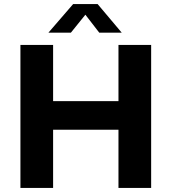

<svg xmlns="http://www.w3.org/2000/svg" viewBox="-20 -920 840 940"><path d="M560 -285H240V0H80V-700H240V-425H560V-700H720V0H560ZM576 -760H466L398 -848L327 -760H217L338 -900H458Z"/></svg>

Font: Goli Bold
Style: Regular
Weight: 700
Designer: jaikishan Patel
Foundry: MagicType
Version: Version 1.000